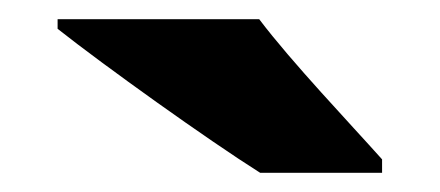

<svg xmlns="http://www.w3.org/2000/svg" viewBox="-20 -786 458 200"><path d="M250 -766H40V-756C88 -718 197 -640 251 -606H378V-620C345 -657 284 -721 250 -766Z"/></svg>

Font: Noto Sans Sinhala Black
Style: Regular
Weight: 900
Designer: Jelle Bosma - Monotype Design Team
Foundry: Monotype Imaging Inc.
Version: Version 2.006